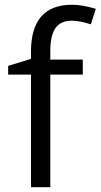

<svg xmlns="http://www.w3.org/2000/svg" viewBox="-20 -785 422 805"><path d="M327.1 -472.2H190.9V0H109.9V-472.2H14.2V-508.8L109.9 -538.1V-567.9Q109.9 -765.1 282.2 -765.1Q324.7 -765.1 381.8 -748L360.8 -683.1Q314 -698.2 280.8 -698.2Q234.9 -698.2 212.9 -667.7Q190.9 -637.2 190.9 -569.8V-535.2H327.1Z"/></svg>

Font: Zoram GWebM
Style: Regular
Weight: 400
Foundry: Ascender Corporation
Version: Version 1.000